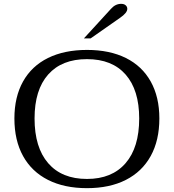

<svg xmlns="http://www.w3.org/2000/svg" viewBox="-20 -970 905 1000"><path d="M55 -353Q55 -465 100 -545.5Q145 -626 230 -668Q315 -710 433 -710Q551 -710 635.5 -668Q720 -626 765 -545.5Q810 -465 810 -353Q810 -239 765 -157.5Q720 -76 635.5 -33Q551 10 433 10Q315 10 230 -33Q145 -76 100 -157.5Q55 -239 55 -353ZM705 -353Q705 -501 634.5 -581.5Q564 -662 433 -662Q302 -662 231 -582Q160 -502 160 -353Q160 -202 231 -120Q302 -38 433 -38Q563 -38 634 -120Q705 -202 705 -353ZM558 -924Q581 -950 611 -950Q626 -950 634.5 -942.5Q643 -935 643 -924Q643 -903 605 -877L452 -770H417Z"/></svg>

Font: Fahkwang
Style: Regular
Weight: 400
Version: Version 1.000; ttfautohint (v1.6)